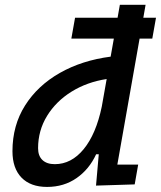

<svg xmlns="http://www.w3.org/2000/svg" viewBox="-20 -752 656 783"><path d="M468.8 -732.4H573.7L564.5 -679.7H616.2L601.1 -594.7H549.3L458.5 -80.6H543.5L529.3 0L371.6 4.9L382.8 -123H372.1Q344.2 -62 292.5 -25.9Q240.7 10.3 171.9 10.3Q104.5 10.3 67.6 -27.8Q30.8 -65.9 30.8 -135.3Q30.8 -240.7 82.3 -322Q133.8 -403.3 224.1 -454.6Q314.5 -505.9 431.2 -521L444.3 -594.7H271L286.1 -679.7H459.5ZM395 -316.9 415 -429.7Q335 -417.5 271.7 -378.2Q208.5 -338.9 171.9 -279.3Q135.3 -219.7 135.3 -147.5Q135.3 -116.2 153.1 -99.4Q170.9 -82.5 203.6 -82.5Q271 -82.5 321.3 -143.8Q371.6 -205.1 395 -316.9Z"/></svg>

Font: CaskaydiaCove NFP
Style: Italic
Weight: 400
Italic angle: -10°
Designer: Aaron Bell
Foundry: Saja Typeworks
Version: Version 2111.001; VTT 6.35;Nerd Fonts 3.1.1